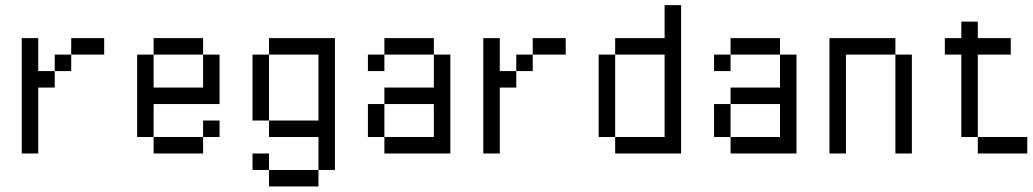

<svg xmlns="http://www.w3.org/2000/svg" viewBox="-20 -582 3915 728"><path d="M250 -437.5H375V-375H250ZM187.5 -375H250V-312.5H187.5ZM62.5 -437.5H125V-312.5H187.5V-250H125V0H62.5Z M750 -125H812.5V-62.5H750ZM562.5 -62.5H750V0H562.5ZM500 -375H562.5V-250H750V-375H812.5V-187.5H562.5V-62.5H500ZM562.5 -437.5H750V-375H562.5Z M937.5 0H1000V62.5H937.5ZM1000 62.5H1187.5V125H1000ZM1000 -437.5H1250V62.5H1187.5V-62.5H1000V-125H1187.5V-375H1000ZM937.5 -375H1000V-125H937.5Z M1375 -375H1437.5V-312.5H1375ZM1375 -187.5H1437.5V-62.5H1375ZM1625 -375H1687.5V0H1437.5V-62.5H1625V-187.5H1437.5V-250H1625ZM1437.5 -437.5H1625V-375H1437.5Z M2000 -437.5H2125V-375H2000ZM1937.5 -375H2000V-312.5H1937.5ZM1812.5 -437.5H1875V-312.5H1937.5V-250H1875V0H1812.5Z M2250 -375H2312.5V-62.5H2250ZM2500 -562.5H2562.5V0H2312.5V-62.5H2500V-375H2312.5V-437.5H2500Z M2687.5 -375H2750V-312.5H2687.5ZM2687.5 -187.5H2750V-62.5H2687.5ZM2937.5 -375H3000V0H2750V-62.5H2937.5V-187.5H2750V-250H2937.5ZM2750 -437.5H2937.5V-375H2750Z M3375 -375H3437.5V0H3375ZM3125 -437.5H3375V-375H3187.5V0H3125Z M3625 -500H3687.5V-437.5H3812.5V-375H3687.5V-62.5H3625V-375H3562.5V-437.5H3625ZM3687.5 -62.5H3875V0H3687.5Z"/></svg>

Font: Pixel Operator
Style: Regular
Weight: 400
Designer: Jayvee Enaguas (HarvettFox96)
Version: 2016.04.25